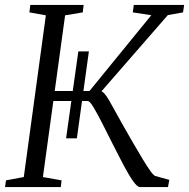

<svg xmlns="http://www.w3.org/2000/svg" viewBox="-22 -763 770 783"><path d="M247.5 -199 297.5 -553.5H340.5L291.5 -199ZM549 0Q538 0 520.2 -25.2Q502.5 -50.5 481.2 -90.8Q460 -131 437.5 -175.8Q415 -220.5 394.8 -260.5Q374.5 -300.5 359.2 -325.8Q344 -351 336 -351H179.5L184.5 -392H343L595 -701L519.5 -712.5L523.5 -743H729L724.5 -712.5L662.5 -701.5L366 -361L386.5 -391.5Q394.5 -391.5 403.2 -382Q412 -372.5 422.5 -354.5Q433 -336.5 446.8 -311.2Q460.5 -286 478 -255Q500.5 -215.5 521.2 -179.5Q542 -143.5 559.5 -114.8Q577 -86 590 -67.5Q603 -49 610.5 -45.5L668.5 -29.5L663 0ZM-1.5 0 2.5 -27.5 75 -41 165 -700.5 98 -712.5 101.5 -743H319L315.5 -712.5L243.5 -700.5L153 -41L229 -27.5L226 0Z"/></svg>

Font: Merriweather 72pt Light
Style: Italic
Weight: 300
Italic angle: -7.8°
Version: Version 2.101